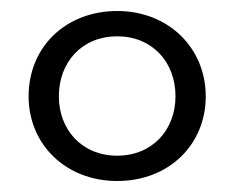

<svg xmlns="http://www.w3.org/2000/svg" viewBox="-20 -809 426 349"><path d="M354 -634C354 -721 287 -789 193 -789C100 -789 32 -724 32 -634C32 -546 100 -480 193 -480C287 -480 354 -546 354 -634ZM193 -526C129 -526 87 -573 87 -634C87 -696 129 -743 193 -743C257 -743 299 -696 299 -634C299 -573 257 -526 193 -526Z"/></svg>

Font: LINE Seed JP_OTF Regular
Style: Regular
Weight: 400
Designer: LY Corporation & Fontrix & Fontworks
Version: Version 1.002